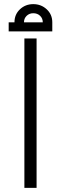

<svg xmlns="http://www.w3.org/2000/svg" viewBox="-20 -909 294 929"><path d="M98 -723H157V0H98ZM233 -801V-757H22V-801H50Q50 -839 76.5 -864Q103 -889 141 -889Q179 -889 206 -864Q233 -839 233 -801ZM187 -801Q187 -820 174 -832.5Q161 -845 141 -845Q122 -845 109 -832.5Q96 -820 96 -801Z"/></svg>

Font: Cairo Light
Style: Regular
Weight: 300
Designer: Mohamed Gaber, Accademia di Belle Arti di Urbino and others
Foundry: Kief Type Foundry, Accademia di Belle Arti di Urbino and others
Version: Version 3.011